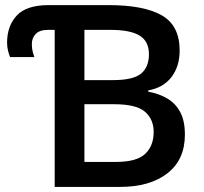

<svg xmlns="http://www.w3.org/2000/svg" viewBox="-20 -734 800 754"><path d="M194.8 0V-616.7H168.9Q135.7 -616.7 120.4 -600.8Q105 -585 105 -560.5Q105 -543.9 108.6 -530.3Q112.3 -516.6 115.2 -509.8H19.5Q15.6 -519 11.7 -534.4Q7.8 -549.8 7.8 -565.9Q7.8 -632.3 45.9 -673.1Q84 -713.9 170.9 -713.9H407.2Q544.9 -713.9 615.2 -673.8Q685.5 -633.8 685.5 -535.6Q685.5 -473.6 653.6 -431.6Q621.6 -389.6 562 -378.9V-374Q603 -366.7 635.7 -347.9Q668.5 -329.1 687.3 -294.7Q706.1 -260.3 706.1 -205.1Q706.1 -106.9 637.5 -53.5Q568.8 0 451.2 0ZM311.5 -419.4H423.8Q503.4 -419.4 534.2 -445.1Q564.9 -470.7 564.9 -521Q564.9 -571.8 528.3 -594.2Q491.7 -616.7 413.1 -616.7H311.5ZM311.5 -98.1H435.1Q517.1 -98.1 550.3 -129.9Q583.5 -161.6 583.5 -215.8Q583.5 -265.6 549.3 -295.2Q515.1 -324.7 428.7 -324.7H311.5Z"/></svg>

Font: Open Sans SemiBold
Style: Regular
Weight: 600
Designer: Monotype Design Team
Foundry: Monotype Imaging Inc.
Version: Version 3.003; ttfautohint (v1.8.4)